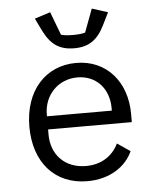

<svg xmlns="http://www.w3.org/2000/svg" viewBox="-55 -814 709 873"><g transform="rotate(-5 300.0 -378.0)"><path d="M308.9 12.1C410.9 12.1 485.1 -38 516 -106.9L457 -147C430 -90.9 377.8 -57.2 308.9 -57.2C212 -57.2 150.9 -122.9 150.9 -214.1V-237.9H533V-275.9C533 -421.9 442.8 -528.1 304 -528.1C164.1 -528.1 67.1 -421.9 67.1 -257.1C67.1 -94.1 160.9 12.1 308.9 12.1ZM134.9 -745 162.6 -687.9C194.6 -623.9 233.7 -595.2 301.8 -595.2C369.7 -595.2 408.7 -623.9 440.7 -687.9L468.8 -745L396.7 -768.1L356.9 -661.9C342.7 -657 317.8 -655.9 301.8 -655.9C285.9 -655.9 260.7 -657 246.8 -661.9L206.7 -768.1ZM150.9 -297.9V-305C150.9 -394.9 215.9 -462 304 -462C388.8 -462 447.1 -399.9 447.1 -308.9V-297.9Z"/></g></svg>

Font: Margiela Mono
Style: Regular
Weight: 400
Designer: Mike Abbink, Paul van der Laan, Pieter van Rosmalen
Foundry: Bold Monday
Version: Version 2.003 2021